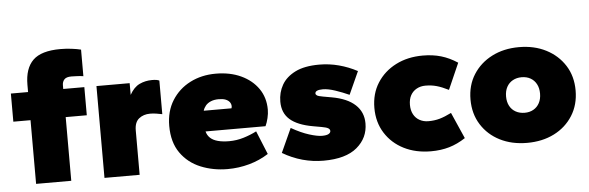

<svg xmlns="http://www.w3.org/2000/svg" viewBox="-46 -821 3004 979"><g transform="rotate(-5 1456.0 -332.0)"><path d="M104 0V-326H16V-470H104V-507Q104 -591 146.5 -632.5Q189 -674 287 -674Q316 -674 344 -670.5Q372 -667 392 -662V-526Q380 -528 362 -529Q344 -530 331 -530Q305 -530 294.5 -518.5Q284 -507 284 -489V-470H392V-326H284V0Z M454 0V-470H624V-410Q645 -448 674.5 -462Q704 -476 739 -476Q752 -476 761 -474.5Q770 -473 776 -470V-298Q761 -301 745.5 -303.5Q730 -306 714 -306Q680 -306 657 -287.5Q634 -269 634 -227V0Z M1084 10Q1010 10 946.5 -16Q883 -42 844.5 -96.5Q806 -151 806 -235Q806 -310 840.5 -365Q875 -420 933.5 -450Q992 -480 1065 -480Q1138 -480 1194 -454Q1250 -428 1282 -382Q1314 -336 1314 -274Q1314 -254 1308.5 -231Q1303 -208 1295 -191H988Q993 -171 1007.5 -157.5Q1022 -144 1046.5 -137.5Q1071 -131 1104 -131Q1142 -131 1178 -142Q1214 -153 1245 -169L1294 -49Q1249 -20 1195 -5Q1141 10 1084 10ZM988 -297H1130Q1131 -300 1131.5 -302.5Q1132 -305 1132 -307Q1132 -319 1125 -328.5Q1118 -338 1104.5 -343.5Q1091 -349 1069 -349Q1046 -349 1029 -342Q1012 -335 1002 -323Q992 -311 988 -297Z M1575 10Q1520 10 1467.5 -4.5Q1415 -19 1366 -48L1422 -171Q1471 -143 1512.5 -130Q1554 -117 1578 -117Q1601 -117 1611.5 -123Q1622 -129 1622 -138Q1622 -147 1612.5 -152.5Q1603 -158 1580 -162L1535 -170Q1457 -184 1419 -217.5Q1381 -251 1381 -309Q1381 -356 1403 -394.5Q1425 -433 1472 -456.5Q1519 -480 1595 -480Q1646 -480 1695 -467Q1744 -454 1789 -430L1736 -313Q1703 -328 1666 -340.5Q1629 -353 1602 -353Q1583 -353 1573 -348.5Q1563 -344 1563 -335Q1563 -329 1570 -324.5Q1577 -320 1600 -316L1645 -308Q1723 -294 1763.5 -256.5Q1804 -219 1804 -161Q1804 -87 1746.5 -38.5Q1689 10 1575 10Z M2125 10Q2047 10 1986.5 -20.5Q1926 -51 1891 -106.5Q1856 -162 1856 -235Q1856 -308 1891 -363Q1926 -418 1986.5 -449Q2047 -480 2125 -480Q2176 -480 2218.5 -467.5Q2261 -455 2302 -428L2243 -294Q2209 -311 2182.5 -318.5Q2156 -326 2125 -326Q2100 -326 2080 -315Q2060 -304 2049 -284Q2038 -264 2038 -235Q2038 -207 2049 -186.5Q2060 -166 2080 -155Q2100 -144 2125 -144Q2156 -144 2182.5 -151.5Q2209 -159 2243 -176L2302 -42Q2261 -15 2218.5 -2.5Q2176 10 2125 10Z M2617 10Q2539 10 2478.5 -20.5Q2418 -51 2383 -106.5Q2348 -162 2348 -235Q2348 -308 2383 -363Q2418 -418 2478.5 -449Q2539 -480 2617 -480Q2695 -480 2755.5 -449Q2816 -418 2851 -363Q2886 -308 2886 -235Q2886 -162 2851 -106.5Q2816 -51 2755.5 -20.5Q2695 10 2617 10ZM2618 -144Q2643 -144 2662.5 -155Q2682 -166 2693 -186.5Q2704 -207 2704 -235Q2704 -263 2693 -283.5Q2682 -304 2662.5 -315Q2643 -326 2617 -326Q2592 -326 2572 -315Q2552 -304 2541 -283.5Q2530 -263 2530 -235Q2530 -207 2541 -186.5Q2552 -166 2572 -155Q2592 -144 2618 -144Z"/></g></svg>

Font: Gantari Black
Style: Regular
Weight: 900
Version: Version 1.000